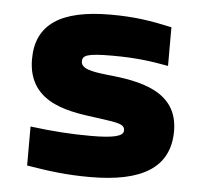

<svg xmlns="http://www.w3.org/2000/svg" viewBox="-43 -554 647 608"><g transform="rotate(5 280.5 -250.0)"><path d="M275 -179C341 -170 359 -167 359 -147C359 -128 325 -121 255 -121C191 -121 135 -125 63 -134V-10C136 2 190 9 265 9C428 9 517 -42 517 -159C517 -287 393 -308 293 -318C237 -324 207 -331 207 -354C207 -373 222 -380 302 -380C377 -380 427 -373 480 -363V-486C412 -501 360 -509 285 -509C127 -509 49 -458 49 -347C49 -199 198 -190 275 -179Z"/></g></svg>

Font: LT Wave Text Black
Style: Regular
Weight: 900
Designer: Daniel Lyons
Version: Version 2.5 (Glyphs App)